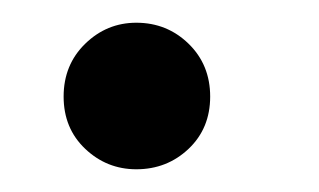

<svg xmlns="http://www.w3.org/2000/svg" viewBox="-20 -344 281 169"><path d="M100 -195Q74 -195 55 -213Q36 -231 36 -259Q36 -287 55 -305.5Q74 -324 100 -324Q127 -324 146 -305.5Q165 -287 165 -259Q165 -231 146 -213Q127 -195 100 -195Z"/></svg>

Font: Murecho
Style: Regular
Weight: 400
Designer: Neil Summerour
Foundry: Positype
Version: Version 1.010; ttfautohint (v1.8.3)